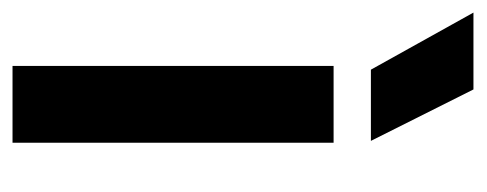

<svg xmlns="http://www.w3.org/2000/svg" viewBox="-276 -508 758 299"><g transform="rotate(90 102.5 -359.0)"><path d="M56.2 0V-500H175.8V0ZM-26.9 -717.8H92.8L172.9 -558.1H62Z"/></g></svg>

Font: TASA Orbiter Deck SemiBold
Style: Regular
Weight: 600
Designer: Weizhong Zhang
Version: Version 1.000;Glyphs 3.1.2 (3151)